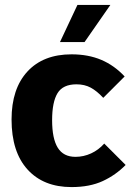

<svg xmlns="http://www.w3.org/2000/svg" viewBox="-20 -741 545 781"><path d="M491 -70Q451 -29 398 -4.5Q345 20 271 20Q157 20 92 -51.5Q27 -123 27 -255Q27 -380 91.5 -450Q156 -520 271 -520Q339 -520 392 -497.5Q445 -475 487 -430L400 -343Q374 -371 349 -384.5Q324 -398 291 -398Q236 -398 214 -362Q192 -326 192 -252Q192 -177 215 -140Q238 -103 287 -103Q320 -103 350.5 -117Q381 -131 404 -157ZM295 -721H429L324 -570H224Z"/></svg>

Font: Moderustic
Style: Bold
Weight: 700
Designer: Tural Alisoy
Foundry: TAFT Foundry
Version: Version 2.120